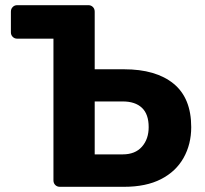

<svg xmlns="http://www.w3.org/2000/svg" viewBox="-20 -720 791 740"><path d="M211 0Q200 0 193 -7Q186 -14 186 -25V-571H46Q36 -571 29 -578Q22 -585 22 -595V-675Q22 -686 29 -693Q36 -700 46 -700H321Q331 -700 338 -693Q345 -686 345 -675V-453H458Q581 -453 649 -397.5Q717 -342 717 -230Q717 -164 687.5 -111.5Q658 -59 600.5 -29.5Q543 0 458 0ZM345 -125H453Q501 -125 527 -154.5Q553 -184 553 -230Q553 -280 527 -304.5Q501 -329 453 -329H345Z"/></svg>

Font: Rubik SemiBold
Style: Regular
Weight: 600
Designer: Hubert and Fischer
Foundry: Hubert and Fischer
Version: Version 2.300;gftools[0.9.30]